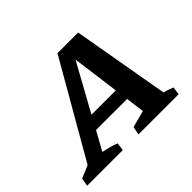

<svg xmlns="http://www.w3.org/2000/svg" viewBox="-170 -708 887 887"><g transform="rotate(-45 273.0 -265.0)"><path d="M505 -56Q532 -48 554 -39L549 0H286L294 -40L377 -62L365 -153H162L111 -61Q131 -56 148.5 -52Q166 -48 189 -39L184 0H-49L-42 -40L20 -66L287 -530H422ZM197 -218H356L325 -450Z"/></g></svg>

Font: Piazzolla SC SemiBold
Style: Italic
Weight: 600
Italic angle: -11.3°
Designer: Juan Pablo del Peral
Foundry: Huerta Tipografica
Version: Version 1.330